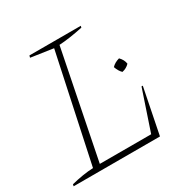

<svg xmlns="http://www.w3.org/2000/svg" viewBox="-148 -779 898 913"><g transform="rotate(-30 301.0 -322.0)"><path d="M518 -250H525L475 0H1L3 -10Q35 -18 65.5 -23Q96 -28 124 -29L249 -615L127 -633L130 -644H412L410 -635Q334 -619 279 -616L162 -30H444ZM474 -355Q459 -369 450 -395Q466 -412 492 -419Q511 -400 514 -377Q498 -360 474 -355Z"/></g></svg>

Font: Piazzolla SC Thin
Style: Italic
Weight: 100
Italic angle: -11.3°
Designer: Juan Pablo del Peral
Foundry: Huerta Tipografica
Version: Version 1.330